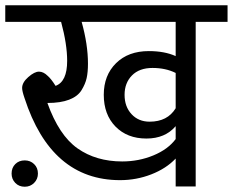

<svg xmlns="http://www.w3.org/2000/svg" viewBox="-40 -708 884 729"><path d="M824 -688V-625H703V0H627V-106Q591 -68 534.5 -46Q478 -24 416 -24Q154 -24 53 -336Q44 -362 44 -374Q44 -395 67.5 -415.5Q91 -436 108 -436Q125 -436 141 -420Q154 -409 171 -382Q215 -398 215 -477Q215 -540 192 -625H-20V-688ZM627 -495V-625H270Q294 -539 294 -466Q294 -434 289 -411.5Q284 -389 269.5 -365.5Q255 -342 222.5 -329.5Q190 -317 140 -317Q184 -194 254.5 -144.5Q325 -95 424 -95Q487 -95 542.5 -118Q598 -141 627 -180V-229Q587 -182 516 -182Q443 -182 398.5 -227.5Q354 -273 354 -348Q354 -422 400.5 -468Q447 -514 525 -514Q585 -514 627 -495ZM627 -297V-431Q589 -450 539 -450Q489 -450 461 -421.5Q433 -393 433 -348Q433 -303 459.5 -274.5Q486 -246 528 -246Q596 -246 627 -297ZM54 -99Q75 -99 89.5 -85Q104 -71 104 -49Q104 -28 89.5 -13.5Q75 1 54 1Q32 1 18 -13.5Q4 -28 4 -49Q4 -71 18 -85Q32 -99 54 -99Z"/></svg>

Font: FiraGO Book
Style: Regular
Weight: 350
Designer: bBox Type
Foundry: bBox Type GmbH
Version: Version 1.001;PS 001.001;hotconv 1.0.88;makeotf.lib2.5.64775